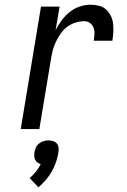

<svg xmlns="http://www.w3.org/2000/svg" viewBox="-20 -548 540 815"><path d="M68 0 154 -520H233L216 -420Q227 -442 242 -462Q257 -482 276.5 -497.5Q296 -513 319 -520.5Q342 -528 365 -528Q383 -528 400.5 -523.5Q418 -519 430.5 -507.5Q443 -496 450.5 -480.5Q458 -465 460 -447.5Q462 -430 461 -411.5Q460 -393 457 -375H378Q380 -389 381 -403Q382 -417 377.5 -429.5Q373 -442 362.5 -450Q352 -458 338 -458Q319 -458 300 -452Q281 -446 264.5 -433.5Q248 -421 236.5 -404Q225 -387 216.5 -369Q208 -351 203.5 -332.5Q199 -314 196 -295L147 0ZM143 247 106 208Q121 195 133 180Q145 165 153 148Q145 147 139 142Q133 137 129.5 130.5Q126 124 125.5 115.5Q125 107 126 99Q128 88 132.5 78Q137 68 146 61Q155 54 165.5 51Q176 48 186 48Q196 48 205.5 51Q215 54 221 61Q227 68 228.5 78Q230 88 228 99Q225 119 218 139.5Q211 160 200 179.5Q189 199 174.5 216Q160 233 143 247Z"/></svg>

Font: Iosevka SS18
Style: Italic
Weight: 400
Italic angle: -9°
Monospace: yes
Designer: Belleve Invis
Foundry: Belleve Invis
Version: Version 25.1.1; ttfautohint (v1.8.4)